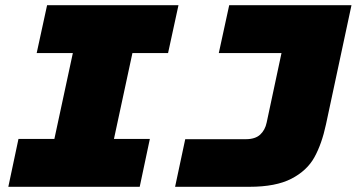

<svg xmlns="http://www.w3.org/2000/svg" viewBox="-20 -718 1371 738"><path d="M51 -184H189L260 -514H121L161 -698H666L626 -514H489L418 -184H556L517 0H12ZM692 -183H925Q961 -183 980 -200.5Q999 -218 1005 -247L1062 -514H821L861 -698H1331L1233 -240Q1217 -165 1188.5 -113.5Q1160 -62 1100 -31Q1040 0 939 0H653Z"/></svg>

Font: Azeret Mono Black
Style: Italic
Weight: 900
Italic angle: -12°
Designer: Martin Vácha
Foundry: Displaay
Version: Version 1.000; Glyphs 3.0.3, build 3074